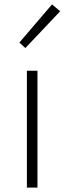

<svg xmlns="http://www.w3.org/2000/svg" viewBox="-20 -851 293 871"><path d="M102 0V-530H150V0ZM95 -633 68 -658 216 -831 253 -800Z"/></svg>

Font: Noto Sans KR ExtraLight
Style: Regular
Weight: 250
Designer: Ryoko NISHIZUKA  (kana, bopomofo & ideographs); Paul D. Hunt (Latin, Greek & Cyrillic); Sandoll Communications , Soo-you
Foundry: Adobe
Version: Version 2.004-H2;hotconv 1.0.118;makeotfexe 2.5.65603